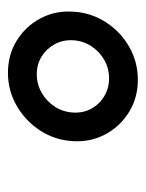

<svg xmlns="http://www.w3.org/2000/svg" viewBox="38 -812 368 485"><g transform="rotate(-90 222.5 -569.0)"><path d="M263.7 -405.3Q218.8 -405.3 182.6 -427.5Q146.5 -449.7 126.5 -486.8Q106.4 -523.9 108.9 -568.8Q111.3 -614.3 135.5 -651.6Q159.7 -689 198 -711.2Q236.3 -733.4 281.7 -733.4Q327.1 -733.4 363 -711.2Q398.9 -689 418.9 -651.6Q439 -614.3 436 -568.8Q433.6 -523.9 409.7 -486.6Q385.7 -449.2 347.4 -427.2Q309.1 -405.3 263.7 -405.3ZM267.6 -478Q293 -478 314.2 -490.2Q335.4 -502.4 348.9 -522.9Q362.3 -543.5 363.8 -568.8Q365.2 -594.2 354 -615Q342.8 -635.7 323 -648.2Q303.2 -660.6 277.8 -660.6Q252.9 -660.6 231.2 -648.2Q209.5 -635.7 196 -615Q182.6 -594.2 181.2 -568.8Q179.7 -543.5 190.9 -522.9Q202.1 -502.4 222.4 -490.2Q242.7 -478 267.6 -478Z"/></g></svg>

Font: Inter 20pt
Style: Italic
Weight: 400
Italic angle: -9.3988°
Version: Version 4.001;git-66647c0bb